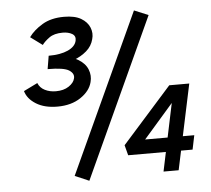

<svg xmlns="http://www.w3.org/2000/svg" viewBox="-50 -720 862 784"><g transform="rotate(-5 381.5 -327.5)"><path d="M201 -474 204 -501Q255 -501 283.5 -484Q312 -467 322 -441.5Q332 -416 325 -390Q316 -354 277.5 -328Q239 -302 182 -302Q129 -302 94.5 -323.5Q60 -345 51 -377L108 -405Q116 -385 136 -375Q156 -365 181 -365Q213 -365 234 -379Q255 -393 259 -411Q264 -430 243 -444Q222 -458 155 -458L164 -512Q213 -512 243.5 -526Q274 -540 279 -564Q283 -583 267.5 -592Q252 -601 229 -601Q194 -601 174 -586.5Q154 -572 144 -558L95 -594Q115 -622 151 -643.5Q187 -665 240 -665Q284 -665 309.5 -650Q335 -635 344.5 -611.5Q354 -588 347 -564Q340 -536 317.5 -516.5Q295 -497 264 -485.5Q233 -474 201 -474ZM285 11 227 -14 527 -666 585 -642ZM441 -121 644 -349H726L652 0H590L659 -329H694L510 -118L477 -137H728L716 -79H452Z"/></g></svg>

Font: Ysabeau Infant SemiBold
Style: Italic
Weight: 600
Italic angle: -12°
Designer: Christian Thalmann (Catharsis Fonts)
Version: Version 2.002; featfreeze: ss01,ss02,lnum